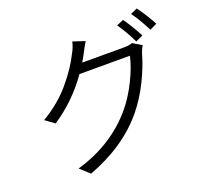

<svg xmlns="http://www.w3.org/2000/svg" viewBox="-150 -1029 1299 1240"><g transform="rotate(-20 500.0 -409.5)"><path d="M461.9 -652.3H745.1Q784.2 -652.3 806.6 -661.1L867.2 -625Q854.5 -604.5 844.7 -575.2Q822.3 -493.2 776.4 -399.9Q730.5 -306.6 668 -229.5Q522.5 -52.7 270.5 41L206.1 -17.6Q454.1 -89.8 605.5 -269.5Q662.1 -336.9 706.1 -425.8Q750 -514.6 766.6 -588.9H419.9Q313.5 -438.5 166 -341.8L103.5 -387.7Q219.7 -456.1 298.8 -549.8Q377.9 -643.6 418.9 -728.5Q439.5 -763.7 448.2 -802.7L530.3 -775.4Q523.4 -764.6 515.6 -750.5Q507.8 -736.3 500 -721.7Q492.2 -707 489.3 -701.2Q481.4 -685.5 461.9 -652.3ZM755.9 -800.8 803.7 -821.3Q848.6 -757.8 886.7 -684.6L836.9 -661.1Q798.8 -740.2 755.9 -800.8ZM865.2 -839.8 912.1 -860.4Q964.8 -788.1 997.1 -724.6L948.2 -701.2Q904.3 -788.1 865.2 -839.8Z"/></g></svg>

Font: GenEi Gothic M SemiLight
Style: Regular
Weight: 350
Designer: o_tamon (Modified); [Source Han Sans]
Ryoko NISHIZUKA  (kana & ideographs); Paul D. Hunt (Latin, Greek & Cyrillic); Wenl
Version: Version 1.1a;Original Version 1.004